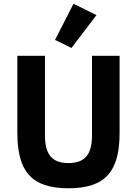

<svg xmlns="http://www.w3.org/2000/svg" viewBox="-20 -997 734 1029"><path d="M497 -916 374 -977 275 -783 363 -740ZM73 -698V-286C73 -80 147 12 347 12C547 12 621 -80 621 -286V-698H473V-270C473 -172 437 -123 347 -123C257 -123 221 -172 221 -270V-698Z"/></svg>

Font: LVC Sans
Style: Bold
Weight: 700
Designer: Mike Abbink, Paul van der Laan, Pieter van Rosmalen
Foundry: Bold Monday
Version: Version 3.0